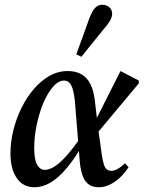

<svg xmlns="http://www.w3.org/2000/svg" viewBox="-20 -774 604 808"><path d="M125 14Q77 14 50.5 -24.5Q24 -63 24 -128Q24 -176 36 -225Q48 -274 70 -319Q92 -364 122 -399Q152 -434 188 -454.5Q224 -475 265 -475Q300 -475 323.5 -461Q347 -447 360.5 -420Q374 -393 379 -352L391 -249L393 -234L408 -126Q414 -84 422.5 -69.5Q431 -55 449 -55Q461 -55 476.5 -64Q492 -73 506 -87L521 -70Q494 -29 461 -7.5Q428 14 396 14Q372 14 355.5 3.5Q339 -7 329.5 -30Q320 -53 316 -90L295 -350Q290 -396 279.5 -415.5Q269 -435 249 -435Q230 -435 212 -418Q194 -401 178 -372.5Q162 -344 150 -307Q138 -270 131 -230.5Q124 -191 124 -152Q124 -101 136.5 -80Q149 -59 168 -59Q188 -59 211.5 -74.5Q235 -90 263 -122Q291 -154 323 -201L347 -184H339Q300 -114 264 -70.5Q228 -27 194 -6.5Q160 14 125 14ZM381 -204 369 -241 487 -475 564 -435V-423ZM301 -545Q315 -584 329 -622Q343 -660 356 -697Q362 -712 369 -725Q376 -738 386 -746Q396 -754 410 -754Q428 -754 440 -743.5Q452 -733 452 -716Q452 -702 442.5 -686Q433 -670 417 -652Q394 -623 370 -594Q346 -565 323 -535Z"/></svg>

Font: Source Serif 4 48pt SemiBold
Style: Italic
Weight: 600
Italic angle: -12°
Designer: Frank Grießhammer
Foundry: Adobe Systems Incorporated
Version: Version 4.004;hotconv 1.0.116;makeotfexe 2.5.65601